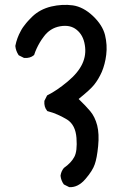

<svg xmlns="http://www.w3.org/2000/svg" viewBox="-20 -770 540 788"><path d="M263.2 -2.4 243.7 -12.2 242.2 -13.2 241.2 -14.2Q230.5 -29.3 228.5 -48.3V-48.8V-49.3Q231 -66.9 241.7 -80.1L242.2 -80.6L242.7 -81.1Q272 -101.6 284.7 -125.5Q297.9 -148.9 293.9 -203.6Q290 -257.3 255.4 -279.3Q236.8 -290.5 217 -299.3Q197.3 -308.1 176.3 -313.5L174.3 -314L173.3 -315.4Q160.2 -331.1 162.1 -355V-356L162.6 -356.9L172.4 -376.5L173.3 -378.4L175.3 -379.4Q213.4 -398.4 257.3 -435.1Q300.8 -471.2 317.9 -508.3Q335 -544.9 328.1 -585.4Q321.8 -626 294.4 -647.9Q268.1 -669.4 226.6 -662.1Q185.1 -654.8 159.2 -619.1Q149.9 -606.9 142.8 -594.7Q135.7 -582.5 130.1 -570.3Q124.5 -558.1 120.6 -545.9L120.1 -544.4L119.1 -543.5Q103.5 -530.3 79.6 -532.2H78.6L77.6 -532.7L58.1 -542.5L56.6 -543.5L55.7 -544.9Q44.9 -561.5 43 -580.6V-581.1V-582Q49.3 -614.3 65.4 -643.1Q66.9 -646 68.8 -649.4Q70.8 -652.8 73 -656Q75.2 -659.2 77.6 -662.4Q80.1 -665.5 82.5 -668.7Q85 -671.9 87.6 -675.3Q90.3 -678.7 93.3 -681.9Q96.2 -685.1 99.1 -688.2Q102.1 -691.4 105.5 -694.8Q108.9 -698.2 112.3 -701.7Q143.6 -731.9 189.9 -743.2Q235.8 -753.9 278.8 -748Q321.8 -741.7 361.3 -704.6Q400.9 -667 411.1 -626Q420.9 -585.4 416 -545.4Q413.6 -525.4 408.9 -507.8Q404.3 -490.2 397.9 -475.1Q384.8 -445.3 366.2 -421.9Q357.4 -411.1 341.6 -396.7Q325.7 -382.3 302.7 -363.8Q333 -334.5 350.1 -314Q369.6 -291 378.9 -255.4Q387.7 -220.2 382.8 -170.4Q377.9 -120.6 368.7 -95.2Q359.9 -69.3 330.6 -35.2Q300.3 0 265.1 -2H264.2Z"/></svg>

Font: NaikaiFont
Style: SemiBold
Weight: 600
Version: Version 1.89